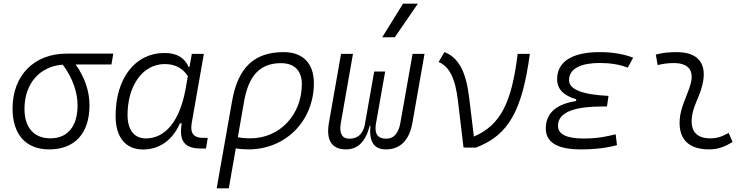

<svg xmlns="http://www.w3.org/2000/svg" viewBox="-20 -815 4142 1060"><path d="M251.5 9.8C393.1 9.8 474.1 -79.1 474.1 -233.9C474.1 -309.6 449.2 -386.7 397.5 -459H595.2L605.5 -519H348.1C168 -519 49.3 -398.4 49.3 -215.8C49.3 -72.3 123 9.8 251.5 9.8ZM326.7 -458C383.3 -381.8 408.2 -301.8 408.2 -233.9C408.2 -117.7 353.5 -51.3 258.8 -51.3C167.5 -51.3 115.2 -110.4 115.2 -213.9C115.2 -353.5 198.7 -448.7 326.7 -458Z M1025.9 -444.3H1022C1000 -494.1 959.5 -522.5 888.2 -522.5C726.1 -522.5 618.2 -383.3 618.2 -174.3C618.2 -57.1 673.3 10.3 770 10.3C860.8 10.3 933.6 -42 973.1 -133.8H983.4C966.8 -36.6 998.5 4.9 1089.8 4.9H1117.2L1127 -53.7H1104C1046.9 -53.7 1028.3 -80.1 1039.1 -139.6L1105.5 -517.6H1039.1ZM890.1 -461.4C951.2 -461.4 990.7 -434.6 1017.1 -395L1004.9 -325.7C972.7 -144.5 891.1 -50.8 785.6 -50.8C721.7 -50.8 684.1 -97.2 684.1 -180.2C684.1 -340.8 766.6 -461.4 890.1 -461.4Z M1546.4 -527.3C1383.3 -527.3 1293.9 -442.4 1261.2 -256.8L1176.3 224.6H1243.2L1281.7 4.4C1305.2 7.8 1328.1 9.8 1351.6 9.8C1557.6 9.8 1712.9 -147.9 1712.9 -356.4C1712.9 -465.3 1651.9 -527.3 1546.4 -527.3ZM1293 -57.6 1327.6 -254.9C1353 -399.9 1417 -466.3 1531.7 -466.3C1604.5 -466.3 1646.5 -424.8 1646.5 -351.6C1646.5 -180.7 1523.9 -51.3 1362.3 -51.3C1335.4 -51.3 1310.5 -53.7 1293 -57.6Z M2110.8 9.8C2189.9 9.8 2240.2 -41.5 2256.8 -136.7L2323.7 -517.6H2257.8L2190.4 -136.7C2180.7 -79.6 2153.8 -49.3 2113.3 -49.3C2066.4 -49.3 2047.4 -74.2 2054.7 -127.4L2106.4 -419.9H2045.9L1993.2 -121.6C1981.4 -72.3 1952.1 -49.3 1908.7 -49.3C1867.7 -49.3 1851.6 -79.6 1861.8 -136.7L1928.7 -517.6H1862.8L1795.9 -136.7C1779.3 -41.5 1811.5 9.8 1890.1 9.8C1955.1 9.8 1998.5 -32.7 2021.5 -121.6H2024.9C2016.6 -32.7 2044.4 9.8 2110.8 9.8ZM2090.3 -609.4H2159.7L2287.1 -794.9H2205.1Z M2539.1 0 2548.3 -2 2546.9 0H2606.9C2789.6 -68.8 2862.8 -206.5 2905.3 -517.6H2837.9C2805.7 -253.4 2746.1 -125 2596.2 -61L2569.8 -278.8C2553.2 -417.5 2511.7 -498 2433.6 -527.3L2401.4 -472.7C2461.4 -447.8 2493.7 -381.8 2508.3 -257.8Z M3188 9.8C3266.1 9.8 3333.5 1 3386.2 -13.7L3378.9 -73.7C3335 -63 3283.2 -50.3 3202.1 -50.3C3107.9 -50.3 3060.5 -73.7 3060.5 -120.6C3060.5 -203.1 3170.9 -227.1 3303.7 -227.1H3331.1L3339.4 -285.6C3194.3 -292.5 3121.6 -321.3 3121.6 -372.6C3121.6 -442.9 3200.7 -467.3 3291 -467.3C3349.6 -467.3 3400.9 -459 3445.8 -441.4L3475.6 -496.6C3421.9 -517.1 3360.8 -527.3 3290.5 -527.3C3160.2 -527.3 3055.7 -487.3 3055.7 -377.4C3055.7 -324.2 3090.8 -287.1 3161.6 -267.1L3159.7 -256.8C3062 -242.7 2993.2 -197.3 2993.2 -106C2993.2 -28.3 3057.6 9.8 3188 9.8Z M4002.9 -81.1C3962.9 -59.6 3939 -51.3 3900.9 -51.3C3829.6 -51.3 3793.9 -87.4 3798.8 -157.7C3803.2 -225.6 3840.8 -275.4 3857.4 -345.2C3886.7 -463.9 3834.5 -527.3 3715.8 -527.3C3677.2 -527.3 3638.7 -524.4 3600.6 -513.7L3610.8 -455.6C3640.6 -463.4 3670.4 -466.8 3700.2 -466.8C3778.3 -466.8 3812.5 -428.2 3793.5 -355C3778.3 -293.9 3736.8 -226.1 3732.4 -153.3C3725.6 -46.4 3782.2 9.8 3895 9.8C3948.2 9.8 3987.3 -8.3 4024.4 -31.2Z"/></svg>

Font: Cascadia Code NF Light
Style: Italic
Weight: 300
Italic angle: -10°
Monospace: yes
Designer: Aaron Bell
Foundry: Saja Typeworks
Version: Version 2404.023